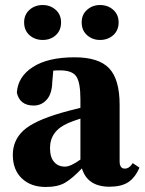

<svg xmlns="http://www.w3.org/2000/svg" viewBox="-20 -729 575 764"><path d="M378 -570Q348 -570 326.5 -589Q305 -608 305 -640Q305 -671 326.5 -690Q348 -709 378 -709Q409 -709 430.5 -690Q452 -671 452 -640Q452 -608 430.5 -589Q409 -570 378 -570ZM76 -640Q76 -671 97.5 -690Q119 -709 150 -709Q180 -709 201.5 -690Q223 -671 223 -640Q223 -608 202 -589Q181 -570 150 -570Q119 -570 97.5 -589Q76 -608 76 -640ZM300 -94V-257Q269 -247 253 -240Q179 -209 179 -140Q179 -102 196 -84Q211 -66 239 -66Q261 -66 300 -94ZM508 -80 535 -62Q517 -21 489.5 -3.5Q462 14 416 14Q328 14 306 -59Q268 -19 239 -2Q210 15 162 15Q103 15 67 -19Q31 -53 31 -113Q31 -170 72.5 -209Q114 -248 224 -280Q244 -286 300 -300V-334Q300 -401 283.5 -425Q267 -449 219 -449Q202 -449 192 -448L188 -403Q187 -356 166 -332.5Q145 -309 114 -309Q59 -309 47 -360Q51 -424 111 -462.5Q171 -501 277 -501Q373 -501 414.5 -457Q456 -413 456 -312V-87Q456 -58 477 -58Q492 -58 504 -74Z"/></svg>

Font: TypoPRO Source Serif Pro
Style: Bold
Weight: 700
Designer: Frank Grießhammer
Foundry: Adobe Systems Incorporated
Version: Version 1.017;PS 1.0;hotconv 1.0.79;makeotf.lib2.5.61930